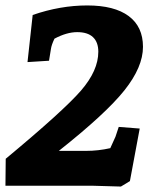

<svg xmlns="http://www.w3.org/2000/svg" viewBox="-25 -682 578 705"><path d="M380 -138 399 -180 411 -216 488 -210 452 -17 419 3Q333 0 315 0H-5L-4 -99Q209 -276 272.5 -349.5Q336 -423 336 -492Q336 -527 316.5 -545.5Q297 -564 258.5 -564Q220 -564 175 -540Q164 -517 162 -502L155 -459L76 -454L95 -627Q196 -662 295.5 -662Q395 -662 447.5 -623Q500 -584 500 -510Q500 -436 432 -350.5Q364 -265 191 -128H291Q336 -128 380 -138Z"/></svg>

Font: Andada
Style: Bold Italic
Weight: 700
Italic angle: -8.29999°
Designer: Carolina Giovagnoli
Foundry: Carolina Giovagnoli
Version: Version 1.003